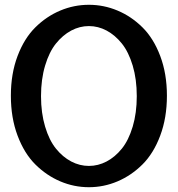

<svg xmlns="http://www.w3.org/2000/svg" viewBox="-20 -760 734 793"><path d="M669.4 -364.7Q669.4 -273.4 641.8 -200Q614.3 -126.5 568.4 -80.8Q522.5 -35.2 465.6 -11Q408.7 13.2 347.2 13.2Q285.6 13.2 228.8 -11Q171.9 -35.2 126 -80.8Q80.1 -126.5 52.5 -200Q24.9 -273.4 24.9 -364.7Q24.9 -455.6 52.5 -528.6Q80.1 -601.6 126 -647Q171.9 -692.4 228.8 -716.3Q285.6 -740.2 347.2 -740.2Q408.7 -740.2 465.6 -716.3Q522.5 -692.4 568.4 -647Q614.3 -601.6 641.8 -528.6Q669.4 -455.6 669.4 -364.7ZM544.9 -362.8Q544.9 -432.6 528.1 -489Q511.2 -545.4 483.2 -580.3Q455.1 -615.2 420.2 -633.8Q385.3 -652.3 347.2 -652.3Q309.1 -652.3 274.2 -633.8Q239.3 -615.2 211.2 -580.3Q183.1 -545.4 166.3 -489Q149.4 -432.6 149.4 -362.8Q149.4 -293.5 166.3 -237.1Q183.1 -180.7 211.2 -146Q239.3 -111.3 274.2 -93Q309.1 -74.7 347.2 -74.7Q385.3 -74.7 420.2 -93Q455.1 -111.3 483.2 -146Q511.2 -180.7 528.1 -237.1Q544.9 -293.5 544.9 -362.8Z"/></svg>

Font: Coustard
Style: Regular
Weight: 400
Foundry: vernon adams
Version: Version 1.001